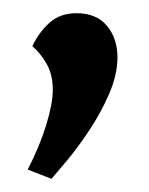

<svg xmlns="http://www.w3.org/2000/svg" viewBox="-20 -139 226 291"><path d="M58 132 22 118Q40 83 50 50.5Q60 18 60 -3Q60 -26 50.5 -42.5Q41 -59 29 -69Q39 -90 55 -104.5Q71 -119 96 -119Q126 -119 142 -100Q158 -81 158 -52Q158 -26 145.5 3Q133 32 115 59Q97 86 80.5 105.5Q64 125 58 132Z"/></svg>

Font: Faustina Medium
Style: Regular
Weight: 500
Designer: Alfonso Garcia
Foundry: http://www.omnibus-type.com
Version: Version 1.200